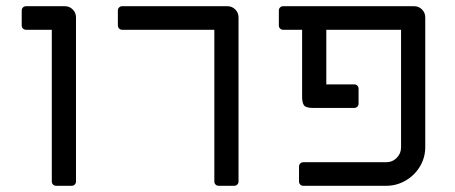

<svg xmlns="http://www.w3.org/2000/svg" viewBox="-20 -599 1466 619"><path d="M147 -14V-503H64Q58 -503 54 -507Q50 -511 50 -517V-565Q50 -571 54 -575Q58 -579 64 -579H189Q204 -579 214.5 -568.5Q225 -558 225 -543V-14Q225 -8 221 -4Q217 0 211 0H161Q155 0 151 -4Q147 -8 147 -14Z M671 -14V-503H374Q368 -503 364 -507Q360 -511 360 -517V-565Q360 -571 364 -575Q368 -579 374 -579H713Q728 -579 738.5 -568.5Q749 -558 749 -543V-14Q749 -8 745 -4Q741 0 735 0H685Q679 0 675 -4Q671 -8 671 -14Z M944 -14V-62Q944 -68 948 -72Q952 -76 958 -76H1225Q1245 -76 1259 -90Q1273 -104 1273 -124V-503H1032V-327H1122Q1128 -327 1132 -323Q1136 -319 1136 -313V-265Q1136 -259 1132 -255Q1128 -251 1122 -251H990Q966 -251 960 -259.5Q954 -268 954 -287V-503H893Q887 -503 883 -507Q879 -511 879 -517V-565Q879 -571 883 -575Q887 -579 893 -579H1315Q1330 -579 1340.5 -568.5Q1351 -558 1351 -543V-125Q1351 -91 1334 -62.5Q1317 -34 1288 -17Q1259 0 1225 0H958Q952 0 948 -4Q944 -8 944 -14Z"/></svg>

Font: Miriam Libre
Style: Regular
Weight: 400
Version: Version 1.000